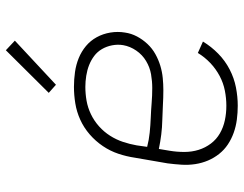

<svg xmlns="http://www.w3.org/2000/svg" viewBox="-106 -698 813 640"><g transform="rotate(-90 300.0 -378.5)"><path d="M267 8Q244 8 221 5Q198 2 177 -5.5Q156 -13 138 -25Q120 -37 106.5 -54Q93 -71 84.5 -91Q76 -111 72.5 -133.5Q69 -156 70.5 -179.5Q72 -203 75 -226L94 -336Q98 -363 107 -390Q116 -417 132.5 -441.5Q149 -466 171.5 -485.5Q194 -505 220.5 -517Q247 -529 275 -533.5Q303 -538 330 -538Q355 -538 379.5 -534.5Q404 -531 426 -522Q448 -513 466 -498Q484 -483 495.5 -462Q507 -441 511 -416.5Q515 -392 511 -368Q508 -347 498 -328Q488 -309 473 -293Q458 -277 439 -266.5Q420 -256 400 -250Q380 -244 359.5 -242Q339 -240 319 -240Q294 -240 269 -241.5Q244 -243 219.5 -243.5Q195 -244 171 -247Q147 -250 123 -255L117 -219Q113 -195 113 -170Q113 -145 120 -122.5Q127 -100 141 -81.5Q155 -63 175 -51.5Q195 -40 218.5 -35Q242 -30 267 -30Q292 -30 317.5 -35Q343 -40 366.5 -52.5Q390 -65 409.5 -83.5Q429 -102 443 -125L481 -108Q464 -80 440.5 -57Q417 -34 388 -19Q359 -4 328 2Q297 8 267 8ZM326 -277Q349 -277 372 -281Q395 -285 416 -297.5Q437 -310 451 -330.5Q465 -351 469 -374Q472 -392 468.5 -410.5Q465 -429 456 -444.5Q447 -460 433 -470.5Q419 -481 402.5 -487.5Q386 -494 367 -497Q348 -500 330 -500Q307 -500 284 -496Q261 -492 239 -481.5Q217 -471 198.5 -454.5Q180 -438 167 -417.5Q154 -397 146.5 -374.5Q139 -352 135 -329L130 -294Q153 -288 177.5 -285.5Q202 -283 227 -282Q252 -281 276.5 -279Q301 -277 326 -277ZM337 -598 310 -622 452 -765 484 -735Z"/></g></svg>

Font: Iosevka Slab XLtEx
Style: Italic
Weight: 200
Width: 7
Italic angle: -9°
Monospace: yes
Designer: Belleve Invis
Foundry: Belleve Invis
Version: Version 11.1.0; ttfautohint (v1.8.3)